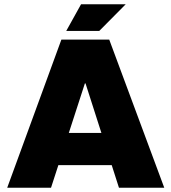

<svg xmlns="http://www.w3.org/2000/svg" viewBox="-20 -887 810 907"><path d="M14 0 270 -700H496L756 0H542L384 -493H381L221 0ZM228 -107V-259H538V-107ZM293 -741 363 -867H574L449 -741Z"/></svg>

Font: REM Medium ExtraBold
Style: Regular
Weight: 800
Version: Version 1.005;gftools[0.9.28]